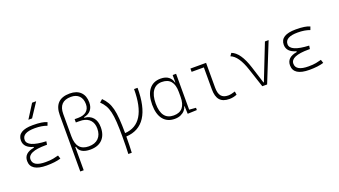

<svg xmlns="http://www.w3.org/2000/svg" viewBox="-76 -1491 4255 2413"><g transform="rotate(-20 2051.0 -285.0)"><path d="M305.7 9.8Q92.8 9.8 92.8 -127Q92.8 -233.9 230.5 -255.9V-266.1Q107.4 -299.8 107.4 -396.5Q107.4 -527.3 313.5 -527.3Q443.8 -527.3 501 -499L485.4 -456.5Q416.5 -482.4 324.2 -482.4Q154.3 -482.4 154.3 -386.7Q154.3 -290 404.8 -278.3L397.9 -234.4H379.9Q139.6 -234.4 139.6 -131.8Q139.6 -35.2 309.6 -35.2Q370.1 -35.2 410.2 -43Q450.2 -50.8 481.4 -59.6L496.1 -13.7Q419.9 9.8 305.7 9.8ZM285.2 -609.4 402.3 -794.9H456.5L334.5 -609.4Z M890.6 9.8Q821.3 9.8 780.3 -15.1Q739.3 -40 731.9 -85.9H721.7V224.6H675.8V-528.8Q675.8 -742.2 884.8 -742.2Q977.5 -742.2 1028.3 -692.1Q1079.1 -642.1 1079.1 -551.8Q1079.1 -489.3 1046.6 -450.2Q1014.2 -411.1 954.1 -400.9V-392.6Q1027.8 -386.7 1068.1 -339.6Q1108.4 -292.5 1108.4 -210Q1108.4 -105.5 1051.5 -47.9Q994.6 9.8 890.6 9.8ZM721.7 -229.5Q721.7 -35.2 886.7 -35.2Q969.7 -35.2 1015.6 -81.1Q1061.5 -127 1061.5 -210Q1061.5 -279.8 1024.4 -321.5Q987.3 -363.3 918.9 -371.6L870.1 -373.5H834V-417.5H881.8Q953.1 -417.5 992.7 -451.4Q1032.2 -485.4 1032.2 -546.9Q1032.2 -618.2 993.4 -657.7Q954.6 -697.3 884.8 -697.3Q721.7 -697.3 721.7 -527.3Z M1318.4 224.6Q1320.8 176.8 1322 119.4Q1323.2 62 1323.2 -4.9Q1323.2 -121.1 1318.1 -201.7Q1313 -282.2 1300 -337.4Q1287.1 -392.6 1264.2 -431.6Q1241.2 -470.7 1206.1 -503.9L1244.1 -537.1Q1280.8 -501 1304.9 -460.2Q1329.1 -419.4 1343.3 -363.8Q1357.4 -308.1 1363.5 -228.8Q1369.6 -149.4 1370.1 -36.1Q1665 -54.2 1665 -517.6H1711.9Q1711.9 -8.8 1370.1 9.3Q1369.6 133.8 1364.3 224.6Z M2020.5 9.8Q1920.9 9.8 1866.2 -58.3Q1811.5 -126.5 1811.5 -253.9Q1811.5 -384.3 1866.5 -455.8Q1921.4 -527.3 2021.5 -527.3Q2088.4 -527.3 2127 -497.3Q2165.5 -467.3 2176.8 -418.9H2181.2V-517.6H2227.1V-37.6L2316.4 -30.3V0L2192.4 4.9L2188 -98.6H2183.6Q2177.7 -71.8 2156.7 -46.9Q2135.7 -22 2101.3 -6.1Q2066.9 9.8 2020.5 9.8ZM2181.2 -226.6V-291Q2181.2 -482.4 2021.5 -482.4Q1943.4 -482.4 1900.9 -422.9Q1858.4 -363.3 1858.4 -253.9Q1858.4 -35.2 2022.5 -35.2Q2181.2 -35.2 2181.2 -226.6Z M2751 9.8Q2664.1 9.8 2623.3 -36.6Q2582.5 -83 2582.5 -180.7V-473.6H2418.9V-517.6H2628.4V-185.5Q2628.4 -109.4 2658.2 -73.2Q2688 -37.1 2751 -37.1Q2788.6 -37.1 2844.7 -55.7L2851.6 -10.7Q2803.2 9.8 2751 9.8Z M3191.9 0 3108.9 -251.5Q3043.5 -452.1 2943.8 -490.7L2969.2 -527.3Q3081.1 -485.8 3150.4 -266.1L3222.2 -39.1H3227.1L3415.5 -517.6H3464.8L3256.3 0Z M3821.3 9.8Q3608.4 9.8 3608.4 -127Q3608.4 -233.9 3746.1 -255.9V-266.1Q3623 -299.8 3623 -396.5Q3623 -527.3 3829.1 -527.3Q3959.5 -527.3 4016.6 -499L4001 -456.5Q3932.1 -482.4 3839.8 -482.4Q3669.9 -482.4 3669.9 -386.7Q3669.9 -290 3920.4 -278.3L3913.6 -234.4H3895.5Q3655.3 -234.4 3655.3 -131.8Q3655.3 -35.2 3825.2 -35.2Q3885.7 -35.2 3925.8 -43Q3965.8 -50.8 3997.1 -59.6L4011.7 -13.7Q3935.5 9.8 3821.3 9.8Z"/></g></svg>

Font: Cascadia Mono ExtraLight
Style: Regular
Weight: 200
Monospace: yes
Designer: Aaron Bell
Foundry: Saja Typeworks
Version: Version 2404.023; ttfautohint (v1.8.4)